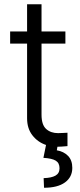

<svg xmlns="http://www.w3.org/2000/svg" viewBox="-20 -677 373 896"><path d="M285.2 -473.6H173.8V-141.6Q173.8 -94.7 195.3 -75.2Q216.8 -55.7 251 -55.7L275.4 -56.6Q283.2 -57.6 294.9 -57.6V4.9Q264.2 7.8 248 7.8L245.1 24.4Q277.3 29.8 297.4 50.3Q317.4 70.8 317.4 106.4Q317.4 149.4 283.2 174.3Q249 199.2 185.5 199.2L183.6 154.3Q219.7 153.3 238.8 142.6Q257.8 131.8 257.8 108.4Q257.8 83.5 240.2 72.8Q222.7 62 182.6 59.6L194.8 -0.5Q155.8 -13.7 131.1 -45.7Q106.4 -77.6 106.4 -125V-473.6H27.3V-530.3H106.4V-657.2H173.8V-530.3H285.2Z"/></svg>

Font: Pretendard GOV Light
Style: Regular
Weight: 300
Designer: Base glyphs from Inter by Rasmus Andersson; Hangeul glyphs from Noto Sans CJK(Source Han Sans) by Jang Soo-young and Kan
Foundry: Kil Hyung-jin
Version: Version 1.309